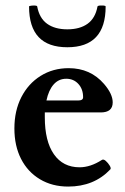

<svg xmlns="http://www.w3.org/2000/svg" viewBox="-20 -676 462 707"><path d="M231 11Q172 11 127 -16Q82 -43 57.5 -91Q33 -139 33 -203Q33 -268 58.5 -318Q84 -368 129.5 -396.5Q175 -425 233 -425Q313 -425 363 -367Q395 -330 395 -299Q395 -262 351 -262H145Q145 -254 145 -244Q145 -156 178.5 -108Q212 -60 273 -60Q313 -60 355 -87Q361 -91 369.5 -83.5Q378 -76 384 -66Q390 -56 386 -52Q326 11 231 11ZM224 -386Q196 -386 177.5 -365Q159 -344 151 -306H268Q286 -306 286 -318Q286 -348 268.5 -367Q251 -386 224 -386ZM228 -502Q87 -502 87 -652Q87 -654 94.5 -655Q102 -656 109.5 -655.5Q117 -655 117 -652Q125 -609 153.5 -588.5Q182 -568 228 -568Q274 -568 302.5 -588.5Q331 -609 339 -652Q340 -655 347 -655.5Q354 -656 361.5 -655.5Q369 -655 369 -652Q369 -502 228 -502Z"/></svg>

Font: Junicode
Style: Bold
Weight: 700
Designer: Peter S. Baker
Version: Version 2.100; ttfautohint (v1.8.4)